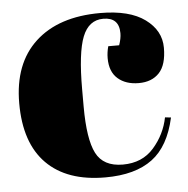

<svg xmlns="http://www.w3.org/2000/svg" viewBox="-42 -528 568 580"><g transform="rotate(-5 241.5 -238.0)"><path d="M290 -468Q246 -468 227 -420Q208 -372 208 -261V-209Q208 -110 230 -67Q252 -24 311 -24Q370 -24 405 -64Q440 -104 450 -155L468 -153Q449 -67 398 -29Q346 10 255 10Q139 10 77 -52.5Q15 -115 15 -235.5Q15 -356 85.5 -421Q156 -486 282 -486Q371 -486 418 -451.5Q465 -417 465 -365Q465 -313 442.5 -289Q420 -265 380.5 -265Q341 -265 317 -286Q293 -307 293 -348Q293 -366 298 -384H331Q338 -404 338 -420Q338 -468 290 -468Z"/></g></svg>

Font: SVN-Abril Fatface
Style: Regular
Weight: 400
Designer: Veronika Burian, Jos? Scaglione
Foundry: TypeTogether
Version: Version 1.001